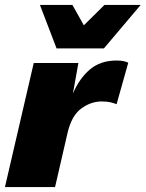

<svg xmlns="http://www.w3.org/2000/svg" viewBox="-30 -754 587 774"><path d="M-10 0 106 -500H286L264 -377Q290 -438 332.5 -474Q375 -510 440 -510Q457 -510 468.5 -507.5Q480 -505 487 -501L440 -334Q430 -338 416 -341.5Q402 -345 380 -345Q336 -345 297 -316Q258 -287 242 -217L192 0ZM198 -559 131 -734H262L308 -652L391 -734H537L389 -559Z"/></svg>

Font: Work Sans ExtraBold
Style: Italic
Weight: 800
Italic angle: -13°
Designer: Wei Huang
Foundry: Wei Huang
Version: Version 2.012; ttfautohint (v1.8.3)